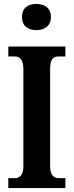

<svg xmlns="http://www.w3.org/2000/svg" viewBox="-20 -949 371 969"><path d="M164 -797C203 -797 237 -817 237 -863C237 -910 203 -929 164 -929C122 -929 91 -910 91 -863C91 -817 122 -797 164 -797ZM22 0H310V-50H275C252 -50 233 -65 233 -110V-601C233 -651 249 -664 275 -664H310V-714H22V-664H56C77 -664 98 -651 98 -601V-109C98 -63 77 -50 56 -50H22Z"/></svg>

Font: Noto Serif Devanagari ExtraCondensed
Style: Bold
Weight: 700
Width: 2
Designer: Universal Thirst, Indian Type Foundry and the Monotype Design Team
Foundry: Monotype Imaging Inc.
Version: Version 2.004